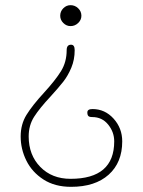

<svg xmlns="http://www.w3.org/2000/svg" viewBox="-20 -598 553 743"><path d="M213 -537Q213 -554 225 -566Q237 -578 253 -578Q270 -578 282.5 -566Q295 -554 295 -537Q295 -521 282.5 -509Q270 -497 253 -497Q237 -497 225 -509Q213 -521 213 -537ZM60 -70Q60 -117 82.5 -153.5Q105 -190 150 -239Q194 -287 216 -322.5Q238 -358 238 -404Q238 -425 255 -425Q269 -425 269 -404Q269 -367 256 -336Q243 -305 225 -282Q207 -259 176 -225Q133 -179 112 -146Q91 -113 91 -70Q91 2 136 48Q181 94 253 94Q422 94 422 -51Q422 -87 398.5 -116Q375 -145 337 -145Q326 -145 322 -149Q318 -153 318 -163Q318 -176 338 -176Q386 -176 419.5 -139Q453 -102 453 -51Q453 31 400.5 78Q348 125 255 125Q192 125 148 96.5Q104 68 82 23.5Q60 -21 60 -70Z"/></svg>

Font: Mali ExtraLight
Style: Regular
Weight: 275
Version: Version 1.000; ttfautohint (v1.6)